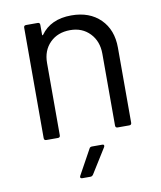

<svg xmlns="http://www.w3.org/2000/svg" viewBox="-80 -578 699 832"><g transform="rotate(-10 269.5 -161.5)"><path d="M465 -340V-10Q465 0 455 0H404Q394 0 394 -10V-326Q394 -381 360.5 -416Q327 -451 274 -451Q219 -451 185 -417Q151 -383 151 -328V-10Q151 0 141 0H90Q80 0 80 -10V-496Q80 -506 90 -506H141Q151 -506 151 -496V-453Q151 -451 152.5 -450Q154 -449 155 -451Q199 -513 290 -513Q370 -513 417.5 -466Q465 -419 465 -340ZM208 178 268 69Q271 62 280 62H325Q331 62 332.5 65.5Q334 69 331 74L263 183Q258 190 251 190H215Q209 190 207 186.5Q205 183 208 178Z"/></g></svg>

Font: Barlow
Style: Regular
Weight: 400
Designer: Jeremy Tribby
Foundry: Tribby Type
Version: Version 1.408;December 10, 2018;FontCreator 11.5.0.2430 64-b